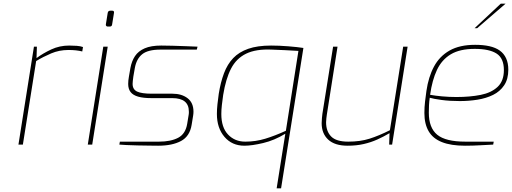

<svg xmlns="http://www.w3.org/2000/svg" viewBox="-20 -784 2776 1041"><path d="M80 0 164 -531H180L178 -469Q213 -495 258 -516Q303 -537 355 -537Q377 -537 396.5 -535.5Q416 -534 430 -529L426 -505Q410 -509 391.5 -511Q373 -513 351 -513Q301 -513 257.5 -494.5Q214 -476 176 -453L104 0Z M564 -640Q559 -640 556 -643.5Q553 -647 554 -652L564 -714Q566 -726 578 -726H589Q595 -726 597 -722.5Q599 -719 598 -714L588 -652Q587 -640 575 -640ZM456 0 540 -531H564L480 0Z M838 6Q822 6 792 5.5Q762 5 728.5 4.5Q695 4 667 2.5Q639 1 627 0L630 -16H842Q906 -16 946 -37Q986 -58 995 -113L1003 -162Q1004 -167 1004 -171Q1004 -175 1004 -179Q1004 -252 914 -252H801Q757 -252 729 -260Q701 -268 688 -285Q675 -302 675 -329Q675 -338 676 -348Q677 -358 679 -369L687 -415Q694 -453 712 -480Q730 -507 764.5 -522Q799 -537 854 -537Q878 -537 915.5 -536Q953 -535 990.5 -533.5Q1028 -532 1051 -531L1047 -515H850Q782 -515 751 -490Q720 -465 711 -415L703 -369Q701 -354 700 -345Q699 -336 699 -329Q699 -299 723.5 -287.5Q748 -276 803 -276H915Q965 -276 997 -251.5Q1029 -227 1029 -178Q1029 -173 1028.5 -167.5Q1028 -162 1027 -156L1019 -107Q1009 -45 961.5 -19.5Q914 6 838 6Z M1480 237 1527 -59Q1468 -23 1407 -8.5Q1346 6 1305 6Q1238 6 1197 -42Q1156 -90 1156 -166Q1156 -192 1159 -219Q1162 -246 1166 -275Q1176 -338 1194.5 -387Q1213 -436 1244.5 -469Q1276 -502 1326 -519.5Q1376 -537 1450 -537Q1493 -537 1543 -533Q1593 -529 1625 -524L1504 237ZM1310 -16Q1366 -16 1418.5 -32Q1471 -48 1530 -75L1598 -508Q1562 -510 1526 -512Q1490 -514 1454 -515Q1368 -519 1314.5 -493Q1261 -467 1232.5 -411.5Q1204 -356 1190 -269Q1186 -241 1183 -215Q1180 -189 1180 -166Q1180 -93 1216.5 -54.5Q1253 -16 1310 -16Z M1865 6Q1795 6 1759.5 -27Q1724 -60 1724 -116Q1724 -131 1725.5 -144Q1727 -157 1728 -167L1786 -531H1810L1752 -162Q1751 -153 1749.5 -142.5Q1748 -132 1748 -121Q1748 -72 1775.5 -44Q1803 -16 1868 -16Q1933 -16 1983.5 -32Q2034 -48 2094 -78L2166 -531H2190L2106 0H2090L2092 -62Q2060 -43 2025.5 -27.5Q1991 -12 1951.5 -3Q1912 6 1865 6Z M2501 6Q2425 6 2376 -13.5Q2327 -33 2304 -72.5Q2281 -112 2281 -171Q2281 -203 2284.5 -233Q2288 -263 2292 -291Q2303 -367 2333 -423Q2363 -479 2417.5 -510Q2472 -541 2556 -541Q2600 -541 2633.5 -533.5Q2667 -526 2689.5 -510Q2712 -494 2724 -468Q2736 -442 2736 -406Q2736 -355 2713.5 -321.5Q2691 -288 2653.5 -269.5Q2616 -251 2569 -243.5Q2522 -236 2473 -236Q2418 -236 2374 -242Q2330 -248 2310 -254Q2307 -234 2306 -213.5Q2305 -193 2305 -173Q2305 -91 2350.5 -53.5Q2396 -16 2503 -16H2657L2654 0Q2629 1 2586.5 3.5Q2544 6 2501 6ZM2455 -258Q2528 -258 2586 -269.5Q2644 -281 2678 -313Q2712 -345 2712 -404Q2712 -468 2672.5 -493.5Q2633 -519 2554 -519Q2473 -519 2424 -489.5Q2375 -460 2349 -404.5Q2323 -349 2312 -270Q2339 -265 2377 -261.5Q2415 -258 2455 -258ZM2553 -631 2695 -764H2721L2567 -631Z"/></svg>

Font: Exo Thin Thin
Style: Italic
Weight: 250
Italic angle: -9°
Version: Version 2.000